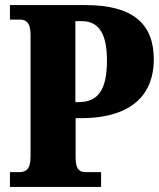

<svg xmlns="http://www.w3.org/2000/svg" viewBox="-20 -734 626 754"><path d="M19 0H377V-58H318C296 -58 277 -64 277 -115V-270H297C506 -270 584 -370 584 -501C584 -642 500 -714 316 -714H19V-657H58C78 -657 100 -650 100 -598V-120C100 -65 79 -58 54 -58H19ZM288 -333H276V-651H301C368 -651 400 -602 400 -497C400 -380 365 -333 288 -333Z"/></svg>

Font: Noto Serif Sinhala Condensed Black
Style: Regular
Weight: 900
Width: 3
Designer: Jelle Bosma - Monotype Design Team
Foundry: Monotype Imaging Inc.
Version: Version 2.007